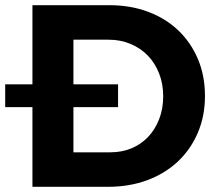

<svg xmlns="http://www.w3.org/2000/svg" viewBox="-20 -720 837 740"><path d="M402 -700Q483 -700 551 -674.5Q619 -649 667.5 -602.5Q716 -556 743 -492Q770 -428 770 -350Q770 -273 742.5 -208.5Q715 -144 665.5 -97.5Q616 -51 547.5 -25.5Q479 0 396 0H105V-307H0V-395H105V-700ZM406 -133Q450 -133 487 -148.5Q524 -164 551 -192.5Q578 -221 593.5 -261Q609 -301 609 -349Q609 -397 593 -437.5Q577 -478 549 -506.5Q521 -535 482.5 -551Q444 -567 399 -567H263V-395H435V-307H263V-133Z"/></svg>

Font: Montserrat Semi Bold
Style: Regular
Weight: 600
Designer: Julieta Ulanovsky
Foundry: Julieta Ulanovsky
Version: Version 3.001 September 28, 2015